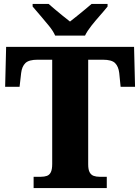

<svg xmlns="http://www.w3.org/2000/svg" viewBox="-20 -951 709 971"><path d="M150 0V-57H187Q204 -57 217 -61.5Q230 -66 237 -80Q244 -94 244 -122V-649H170Q126 -649 108.5 -632Q91 -615 87 -582L79 -512H6L11 -714H658L663 -512H590L583 -582Q579 -615 562 -632Q545 -649 500 -649H426V-120Q426 -93 433.5 -79.5Q441 -66 454 -61.5Q467 -57 483 -57H520V0ZM259 -771Q249 -794 227.5 -820.5Q206 -847 183.5 -873Q161 -899 145 -918V-931H226Q238 -921 257.5 -904Q277 -887 298 -870.5Q319 -854 334 -842Q349 -854 370 -870.5Q391 -887 411 -904Q431 -921 443 -931H524V-918Q509 -899 486 -873Q463 -847 442 -820.5Q421 -794 410 -771Z"/></svg>

Font: Noto Serif Bengali ExtraBold
Style: Regular
Weight: 800
Designer: Juan Bruce, Universal Thirst, Indian Type Foundry and the Monotype Design Team.
Foundry: Monotype Imaging Inc.
Version: Version 2.003